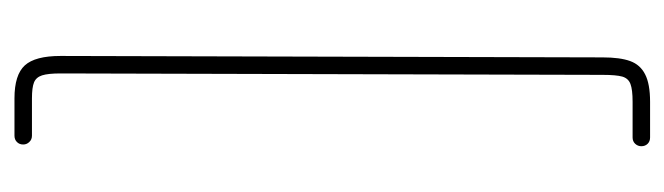

<svg xmlns="http://www.w3.org/2000/svg" viewBox="-350 -384 927 268"><g transform="rotate(90 114.0 -249.5)"><path d="M181.2 182.1Q181.2 187.5 177.7 190.9Q174.3 194.3 168.9 194.3H116.7Q84 194.3 70.8 179.9Q57.6 165.5 57.6 129.9L59.6 -626.5Q59.6 -650.9 64.7 -665Q69.8 -679.2 83.3 -686Q96.7 -692.9 121.6 -692.9H171.4Q176.8 -692.9 180.2 -689.5Q183.6 -686 183.6 -680.7Q183.6 -675.8 180.2 -672.1Q176.8 -668.5 171.4 -668.5H121.6Q104.5 -668.5 96.7 -665.5Q88.9 -662.6 86.4 -654.1Q84 -645.5 84 -626.5L82 129.9Q82 147.5 84.7 155.8Q87.4 164.1 94.5 167Q101.6 169.9 116.7 169.9H168.9Q174.3 169.9 177.7 173.6Q181.2 177.2 181.2 182.1Z"/></g></svg>

Font: Velvelyne Light
Style: Regular
Weight: 200
Designer: Manon Van der Borght et Mariel Nils
Foundry: Velvetyne
Version: Version 1.070